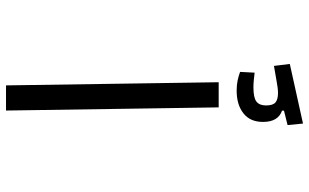

<svg xmlns="http://www.w3.org/2000/svg" viewBox="-211 -522 1008 626"><g transform="rotate(-90 293.0 -209.0)"><path d="M255.9 0 245.6 -693.4H327.6L337.9 0ZM203.1 274.9 198.2 224.6 245.1 212.9V206.5Q208.5 193.8 208.5 144.5Q208.5 102.5 236.6 80.6Q264.6 58.6 310.1 58.6Q329.1 58.6 343.8 61.8Q358.4 64.9 371.6 69.8L369.1 117.2Q357.4 115.7 345 114.5Q332.5 113.3 321.3 113.3Q287.6 113.3 274.9 123Q262.2 132.8 262.2 154.3Q262.2 176.8 272 185.1Q281.7 193.4 302.7 193.4Q317.9 193.4 343.3 188.5Q368.7 184.1 391.1 180.2L397.5 231.9Z"/></g></svg>

Font: CaskaydiaMono NF SemiLight
Style: Regular
Weight: 350
Designer: Aaron Bell
Foundry: Saja Typeworks
Version: Version 2111.001; ttfautohint (v1.8.4);Nerd Fonts 3.1.1